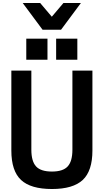

<svg xmlns="http://www.w3.org/2000/svg" viewBox="-20 -1253 695 1286"><path d="M518 -1054ZM389 -1054H265L132 -1233H249L327 -1141L405 -1233H522ZM498 -853ZM298 -853H156V-994H298ZM498 -853H356V-994H498ZM328 13Q186 13 121 -47.5Q56 -108 56 -245V-780H190V-250Q190 -173 221.5 -138.5Q253 -104 328 -104Q402 -104 433.5 -138.5Q465 -173 465 -250V-780H599V-245Q599 -108 534 -47.5Q469 13 328 13Z"/></svg>

Font: Tanohe Sans SemiBold
Style: Regular
Weight: 600
Designer: Village Type and Design LLC & Cristiano Sobral
Foundry: Cooper Hewitt Smithsonian Design Museum
Version: Version 1.00;September 29, 2021;FontCreator 13.0.0.2655 64-b